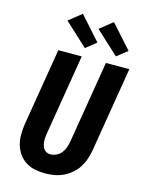

<svg xmlns="http://www.w3.org/2000/svg" viewBox="-143 -1072 886 1165"><g transform="rotate(15 300.0 -489.5)"><path d="M258 8Q224 8 192.5 1.5Q161 -5 134.5 -22Q108 -39 90.5 -64.5Q73 -90 64.5 -120.5Q56 -151 56.5 -184.5Q57 -218 62 -251L142 -735H289L206 -231Q204 -218 202.5 -205Q201 -192 202 -179.5Q203 -167 206 -155Q209 -143 216 -133Q223 -123 234 -117.5Q245 -112 258 -112Q277 -112 296 -121Q315 -130 327.5 -146.5Q340 -163 346.5 -182Q353 -201 356 -220L441 -735H588L500 -201Q495 -173 485.5 -145Q476 -117 460 -92Q444 -67 420.5 -47Q397 -27 370 -14.5Q343 -2 314.5 3Q286 8 258 8ZM489 -789 344 -923 424 -987 555 -841ZM294 -789 149 -923 229 -987 359 -841Z"/></g></svg>

Font: Iosevka Aile Heavy Oblique
Style: Regular
Weight: 900
Italic angle: -9°
Designer: Belleve Invis
Foundry: Belleve Invis
Version: Version 31.1.0; ttfautohint (v1.8.4)